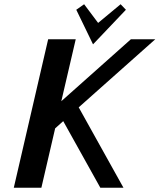

<svg xmlns="http://www.w3.org/2000/svg" viewBox="-20 -885 752 905"><path d="M240 -280 278 -314 453 0H562L351 -379L712 -700H597L269 -408L337 -700H207L45 0H175ZM418.5 -676 573.5 -839 548.5 -865 442.5 -777 376.5 -865 339.5 -839Z"/></svg>

Font: Pfennig
Style: BoldItalic
Weight: 700
Italic angle: -13°
Version: Version 20100423